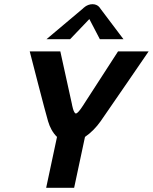

<svg xmlns="http://www.w3.org/2000/svg" viewBox="-20 -895 728 915"><path d="M405.8 -804.2 455.8 -708.3H568.3L458.3 -854.2C458.3 -854.2 448.3 -875 420.8 -875C393.3 -875 375 -854.2 375 -854.2L201.7 -708.3H314.2ZM121.7 -650C121.7 -650 197.5 -354.2 209.2 -316.7C217.5 -288.3 231.7 -261.7 251.7 -242.5L200 0H333.3L385 -242.5C413.3 -261.7 439.2 -288.3 459.2 -316.7C485.8 -354.2 688.3 -650 688.3 -650H542.5L380.8 -400C380.8 -400 353.3 -354.2 341.7 -354.2C330 -354.2 322.5 -400 322.5 -400L267.5 -650Z"/></svg>

Font: BoonHome
Style: Bold Oblique
Weight: 700
Italic angle: -12°
Designer: Sungsit Sawaiwan
Foundry: Sungsit Sawaiwan
Version: Version 0.2